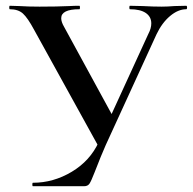

<svg xmlns="http://www.w3.org/2000/svg" viewBox="-20 -645 668 665"><path d="M504 -564Q504 -587 485 -600Q466 -613 430 -613Q428 -613 428 -619Q428 -625 430 -625L474 -624Q510 -622 540 -622Q560 -622 584 -624L625 -625Q628 -625 628 -619Q628 -613 625 -613Q597 -613 569 -589.5Q541 -566 522 -526L346 -142Q330 -106 308 -49Q296 -18 290 -9Q284 0 271 0H94Q92 0 92 -6Q92 -12 94 -12Q165 -12 228.5 -50Q292 -88 322 -153L494 -528Q504 -547 504 -564ZM14 -613Q12 -613 12 -619Q12 -625 14 -625L47 -624Q77 -622 117 -622Q177 -622 221 -624Q235 -625 255 -625Q257 -625 257 -619Q257 -613 255 -613Q192 -613 192 -582Q192 -569 202 -552L377 -231L326 -129L98 -542Q76 -583 59.5 -598Q43 -613 14 -613Z"/></svg>

Font: Cormorant Garamond SemiBold
Style: Regular
Weight: 600
Designer: Christian Thalmann (Catharsis Fonts)
Foundry: Catharsis Fonts
Version: Version 4.000